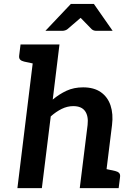

<svg xmlns="http://www.w3.org/2000/svg" viewBox="-20 -974 683 994"><path d="M70.1 0 161.3 -743.8H287.9L253 -458.4Q286.6 -486.7 324.6 -504.3Q362.6 -521.8 410.2 -521.8Q466.2 -521.8 501.8 -497Q537.5 -472.1 552.3 -428.1Q567 -384 560 -327L519.5 0H392.9L433.5 -327Q438.7 -373.2 420.3 -398.9Q401.9 -424.6 359.3 -424.6Q328.8 -424.6 299.4 -410.2Q270 -395.7 242.7 -371.3L196.7 0ZM495.2 0 520.3 -100.8 576.2 -88.8Q589.8 -85.6 596.5 -78.6Q603.2 -71.6 601.6 -58.1L594.3 0ZM185.6 -743.8 161 -643.1 105.1 -655.1Q91.4 -658.2 84.5 -665.2Q77.6 -672.2 79.2 -685.7L86.4 -743.8ZM215 -814.4 347 -953.8H465.9L563.2 -814.4H479.1Q463.7 -814.4 454.4 -823.1L397.4 -881.6L329.3 -823.1Q325.3 -819.6 317.8 -817Q310.3 -814.4 302.6 -814.4Z"/></svg>

Font: Aleo
Style: Italic
Weight: 400
Italic angle: -7°
Designer: Alessio Laiso
Foundry: Alessio Laiso
Version: Version 2.001;gftools[0.9.29]